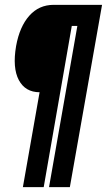

<svg xmlns="http://www.w3.org/2000/svg" viewBox="-20 -695 442 793"><path d="M74.5 78 143.5 -314H144Q84.5 -314 57.8 -364.2Q31 -414.5 46.5 -505Q61 -585 101 -630Q141 -675 201.5 -675H401.5L268.5 78H182.5L299.5 -588H276.5L160.5 78Z"/></svg>

Font: Anybody UltraCondensed Regular
Style: Bold Italic
Weight: 700
Width: 1
Italic angle: -10°
Designer: Tyler Finck
Foundry: Etcetera Type Company
Version: Version 1.010; ttfautohint (v1.8.3) -l 8 -r 50 -G 200 -x 14 